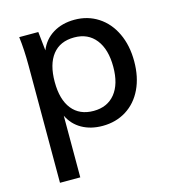

<svg xmlns="http://www.w3.org/2000/svg" viewBox="-109 -607 827 914"><g transform="rotate(-15 304.5 -150.0)"><path d="M565 -252Q565 -174 537 -115.5Q509 -57 458 -25Q407 7 341 7Q283 7 239.5 -17.5Q196 -42 174 -88V216H74V-362Q74 -441 66 -504H160L170 -411Q190 -461 235 -488.5Q280 -516 341 -516Q406 -516 457 -483Q508 -450 536.5 -390Q565 -330 565 -252ZM462 -252Q462 -338 424 -386.5Q386 -435 318 -435Q248 -435 211 -388Q174 -341 174 -254Q174 -167 211.5 -120Q249 -73 318 -73Q386 -73 424 -120Q462 -167 462 -252Z"/></g></svg>

Font: Muli SemiBold
Style: Regular
Weight: 600
Designer: Vernon Adams
Foundry: Vernon Adams
Version: Version 2.000